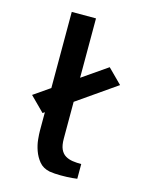

<svg xmlns="http://www.w3.org/2000/svg" viewBox="-115 -833 713 912"><g transform="rotate(15 241.5 -377.0)"><path d="M365.2 -551.8 434.6 -482.4 113.3 -258.8 43 -329.1ZM242.2 -168Q242.2 -134.8 251 -115.7Q259.8 -96.7 275.4 -87.4Q291 -78.1 311 -75.2Q331.1 -72.3 353.5 -72.3V0Q340.8 2 328.1 2.9Q317.4 3.9 302.7 4.4Q288.1 4.9 273.4 4.9Q258.8 4.9 243.7 3.9Q228.5 2.9 217.8 1Q184.6 -5.9 166 -28.3Q147.5 -50.8 137.7 -78.6Q127.9 -106.4 125.5 -132.8Q123 -159.2 123 -173.8V-185.5V-758.8H242.2Z"/></g></svg>

Font: Allerta
Style: Regular
Weight: 400
Designer: Matt McInerney
Foundry: Matt McInerney
Version: Version 1.0